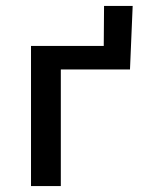

<svg xmlns="http://www.w3.org/2000/svg" viewBox="-20 -624 480 644"><path d="M425 -604 416 -391H184V0H84V-470H328L329 -604Z"/></svg>

Font: Ysabeau SC Semibold
Style: Regular
Weight: 600
Designer: Christian Thalmann (Catharsis Fonts)
Version: Version 0.003